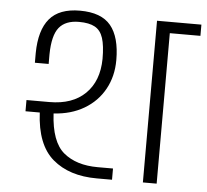

<svg xmlns="http://www.w3.org/2000/svg" viewBox="-49 -698 809 750"><g transform="rotate(5 356.0 -323.5)"><path d="M357 -44H417V0H357Q249 0 184 -55.5Q119 -111 113 -237H57V-281H147Q237 -281 287.5 -330.5Q338 -380 339 -467Q339 -519 329.5 -548.5Q320 -578 297.5 -590.5Q275 -603 235 -603Q182 -603 157 -572Q132 -541 131 -467V-429H77V-467Q78 -557 116 -602Q154 -647 235 -647Q319 -647 356 -602Q393 -557 393 -467Q393 -403 365 -352.5Q337 -302 286 -272Q235 -242 167 -238Q173 -127 223 -85.5Q273 -44 357 -44ZM712 -590H592V0H538V-634H712Z"/></g></svg>

Font: Biryani UltraLight
Style: Regular
Weight: 250
Designer: Dan Reynolds and Mathieu Réguer
Foundry: Dan Reynolds and Mathieu Réguer
Version: Version 1.003; ttfautohint (v1.1) -l 5 -r 5 -G 72 -x 0 -D la